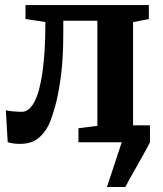

<svg xmlns="http://www.w3.org/2000/svg" viewBox="-20 -572 656 772"><path d="M410 180 469.5 0 462.5 -68H583V0Q568 29.5 549.5 62.2Q531 95 513.5 125.8Q496 156.5 484 180ZM59.5 6.5Q44.5 6.5 32 4.5Q19.5 2.5 11 -0.5L3.5 -128.5Q14 -126 32.8 -124.2Q51.5 -122.5 67.5 -122.5Q98 -122.5 119 -163.5Q140 -204.5 151.2 -284.8Q162.5 -365 162.5 -483.5L82.5 -495.5V-551.5H578.5V-495.5L515 -483V-66L580.5 -56.5V0H295.5V-56.5L371.5 -66V-488.5H234.5V-440Q234.5 -340 225 -267Q215.5 -194 202 -145.5Q188.5 -97 176 -70Q159.5 -36.5 132.5 -15Q105.5 6.5 59.5 6.5Z"/></svg>

Font: Merriweather 28pt
Style: Bold
Weight: 700
Version: Version 2.100